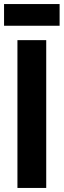

<svg xmlns="http://www.w3.org/2000/svg" viewBox="-46 -927 314 947"><path d="M40 0V-729H182V0ZM-26 -800V-907H248V-800Z"/></svg>

Font: Mona Sans Condensed
Style: Bold
Weight: 700
Width: 3
Designer: Deni Anggara
Foundry: GitHub
Version: Version 2.000